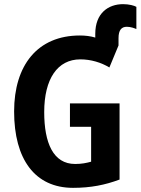

<svg xmlns="http://www.w3.org/2000/svg" viewBox="-20 -895 677 925"><path d="M573 -875C502 -875 439 -832 439 -732V-714C416 -721 391 -724 365 -724C161 -724 48 -581 48 -358C48 -128 148 10 332 10C417 10 487 -4 556 -30V-397H317V-284H419V-116C397 -110 374 -105 342 -105C236 -105 193 -207 193 -355C193 -515 257 -609 367 -609C418 -609 467 -594 507 -570L551 -676V-711C551 -751 566 -766 591 -766C610 -766 628 -759 637 -755V-862C627 -868 602 -875 573 -875Z"/></svg>

Font: Noto Sans Display SemiCondensed
Style: Bold
Weight: 700
Width: 4
Designer: Monotype Design Team
Foundry: Monotype Imaging Inc.
Version: Version 1.900